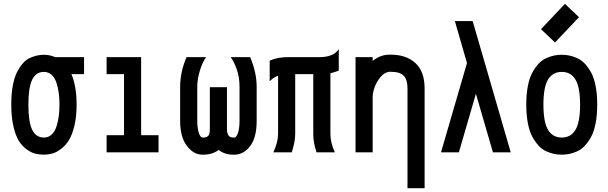

<svg xmlns="http://www.w3.org/2000/svg" viewBox="-20 -799 3191 1007"><path d="M210.4 -421.9Q168.9 -421.9 148.9 -381.3Q128.9 -340.8 128.9 -250.5Q128.9 -158.7 148.9 -118.2Q168.9 -77.6 210.4 -77.6Q234.4 -77.6 251.5 -94Q268.6 -110.4 276.9 -137.7Q285.2 -165 288.6 -192.4Q292 -219.7 292 -250.5Q292 -281.2 288.6 -308.3Q285.2 -335.4 276.9 -362.5Q268.6 -389.6 251.5 -405.8Q234.4 -421.9 210.4 -421.9ZM381.8 -250.5Q381.8 -188 370.4 -139.9Q358.9 -91.8 341.3 -63.7Q323.7 -35.6 300 -17.8Q276.4 0 254.9 6.1Q233.4 12.2 210.4 12.2Q187 12.2 166 7.1Q145 2 120.8 -14.9Q96.7 -31.7 79.3 -59.3Q62 -86.9 50.5 -136Q39.1 -185.1 39.1 -250.5Q39.1 -305.2 46.9 -348.4Q54.7 -391.6 68.6 -419.2Q82.5 -446.8 98.9 -465.8Q115.2 -484.9 135.7 -494.4Q156.2 -503.9 173.8 -507.8Q191.4 -511.7 210.4 -511.7Q241.2 -511.7 269 -499.5H420.9V-410.2H354.5Q381.8 -346.7 381.8 -250.5Z M811.5 -89.8V0H539.1V-89.8H630.4V-410.2H539.1V-499.5H720.2V-89.8Z M1292 -499.5Q1326.2 -419.4 1326.2 -342.8V-164.6Q1326.2 -78.1 1292.2 -33Q1258.3 12.2 1208 12.2H1203.1Q1158.2 12.2 1126.5 -12.7Q1094.7 12.2 1045.9 12.2H1041Q995.1 12.2 960 -34.2Q924.8 -80.6 924.8 -164.1V-342.8Q924.8 -421.9 958.5 -499.5H1061Q1043 -475.1 1028.8 -430.2Q1014.6 -385.3 1014.6 -342.8V-164.1Q1014.6 -128.4 1022.5 -103Q1030.3 -77.6 1043.5 -77.6H1045.9Q1064 -77.6 1072.3 -86.9Q1080.6 -96.2 1080.6 -120.6V-341.8H1170.4V-120.6Q1170.4 -77.6 1203.1 -77.6H1208Q1220.7 -77.6 1228.5 -103Q1236.3 -128.4 1236.3 -164.6V-342.8Q1236.3 -394 1221.9 -434.8Q1207.5 -475.6 1189.9 -499.5Z M1394.5 -481Q1435.5 -499.5 1493.2 -499.5H1658.2Q1728.5 -499.5 1756.8 -541V-428.7Q1735.4 -419.9 1712.9 -415V-97.7Q1712.9 -50.3 1736.3 0H1640.1Q1623 -50.3 1623 -97.7V-410.2H1528.3V-97.7Q1528.3 -55.7 1510.3 0H1413.6Q1438.5 -53.2 1438.5 -97.7V-401.9Q1414.1 -393.1 1394.5 -372.6Z M2021.5 -422.4Q1996.6 -419.9 1975.8 -395Q1955.1 -370.1 1944.8 -341.3Q1934.6 -312.5 1934.6 -291.5V0H1844.7V-499.5H1934.6V-479.5Q1975.1 -512.2 2021.5 -512.2H2030.3Q2111.3 -512.2 2159.2 -467.8Q2207 -423.3 2207 -335.4V188H2117.2V-335.4Q2117.2 -381.8 2097.2 -402.1Q2077.1 -422.4 2030.3 -422.4Z M2293 0 2429.2 -468.3 2365.7 -688.5H2459L2658.7 0H2565.4L2476.1 -307.1L2386.7 0Z M2891.1 -576.2 2817.4 -646 2942.9 -778.8 3016.6 -709ZM3104 -347.7Q3112.3 -304.7 3112.3 -250.5Q3112.3 -196.3 3104 -152.8Q3095.7 -109.4 3080.6 -81.8Q3065.4 -54.2 3047.4 -34.7Q3029.3 -15.1 3007.3 -5.4Q2985.4 4.4 2966.1 8.3Q2946.8 12.2 2926.3 12.2Q2905.8 12.2 2886.5 8.3Q2867.2 4.4 2845.2 -5.4Q2823.2 -15.1 2805.2 -34.7Q2787.1 -54.2 2772 -81.8Q2756.8 -109.4 2748.5 -152.8Q2740.2 -196.3 2740.2 -250.5Q2740.2 -304.7 2748.5 -347.7Q2756.8 -390.6 2772 -418.2Q2787.1 -445.8 2805.2 -465.1Q2823.2 -484.4 2845.2 -494.1Q2867.2 -503.9 2886.5 -507.8Q2905.8 -511.7 2926.3 -511.7Q2946.8 -511.7 2966.1 -507.8Q2985.4 -503.9 3007.3 -494.1Q3029.3 -484.4 3047.4 -465.1Q3065.4 -445.8 3080.6 -418.2Q3095.7 -390.6 3104 -347.7ZM2830.1 -250.5Q2830.1 -158.7 2854.2 -118.2Q2878.4 -77.6 2926.3 -77.6Q2974.1 -77.6 2998.3 -118.2Q3022.5 -158.7 3022.5 -250.5Q3022.5 -341.3 2998.3 -381.6Q2974.1 -421.9 2926.3 -421.9Q2878.4 -421.9 2854.2 -381.6Q2830.1 -341.3 2830.1 -250.5Z"/></svg>

Font: Anka/Coder Narrow
Style: Bold
Weight: 700
Width: 3
Monospace: yes
Version: Version 001.100